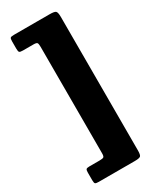

<svg xmlns="http://www.w3.org/2000/svg" viewBox="-234 -841 852 1052"><g transform="rotate(-30 192.0 -315.0)"><path d="M284.5 150H56.5Q40 150 35 146.2Q30 142.5 30 125V76.5Q30 61.5 33.8 56.2Q37.5 51 53.5 51H117Q137 51 143.8 47.2Q150.5 43.5 150.5 23.5V-649.5Q150.5 -669 146.5 -675Q142.5 -681 123 -681H57Q39 -681 34.5 -685.5Q30 -690 30 -708.5V-753.5Q30 -771.5 34.5 -775.8Q39 -780 56.5 -780H282.5Q311.5 -780 320 -773.5Q328.5 -767 328.5 -736V107Q328.5 136.5 321 143.2Q313.5 150 284.5 150Z"/></g></svg>

Font: Besley* Heavy
Style: Regular
Weight: 800
Designer: Owen Earl
Foundry: indestructible type*
Version: Version 3.000; ttfautohint (v1.8.3)